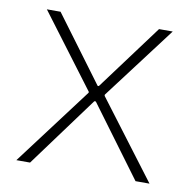

<svg xmlns="http://www.w3.org/2000/svg" viewBox="-64 -585 652 649"><g transform="rotate(10 261.5 -260.0)"><path d="M33 0H80L258 -242H263L442 0H490L289 -266V-270L478 -520H431L264 -295H260L93 -520H46L234 -270V-267Z"/></g></svg>

Font: Fixel Display ExtraLight
Style: Regular
Weight: 200
Designer: AlfaBravo + MacPaw
Foundry: Kyrylo Tkachov, Marchela Mozhyna, Serhii Makarenko, Maria Weinstein, Zakhar Kryvoshyya
Version: Version 1.211